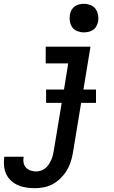

<svg xmlns="http://www.w3.org/2000/svg" viewBox="-81 -765 601 1008"><path d="M103 223Q79 223 56.5 219.5Q34 216 14 207.5Q-6 199 -22 184.5Q-38 170 -47.5 150.5Q-57 131 -59.5 108Q-62 85 -59 62L-58 58H43V60Q40 76 43 90.5Q46 105 56 115.5Q66 126 80 130.5Q94 135 109 135Q122 135 135 130.5Q148 126 158.5 117Q169 108 176.5 96Q184 84 189 72Q194 60 197 47.5Q200 35 202 22L243 -225H161V-295H255L277 -432H159V-520H394L357 -295H423V-225H345L302 36Q298 60 290.5 84Q283 108 270 129.5Q257 151 238 170Q219 189 197 201Q175 213 150.5 218Q126 223 103 223ZM359 -595Q342 -595 325 -601.5Q308 -608 298.5 -621.5Q289 -635 286 -652.5Q283 -670 286 -688Q288 -701 294.5 -712.5Q301 -724 311.5 -731.5Q322 -739 334.5 -742Q347 -745 360 -745Q377 -745 394 -738.5Q411 -732 420.5 -718.5Q430 -705 433.5 -687.5Q437 -670 434 -652Q431 -639 425 -627.5Q419 -616 408 -608.5Q397 -601 384.5 -598Q372 -595 359 -595Z"/></svg>

Font: Iosevka Semibold
Style: Italic
Weight: 600
Italic angle: -9°
Monospace: yes
Designer: Belleve Invis
Foundry: Belleve Invis
Version: Version 32.5.0; ttfautohint (v1.8.4)